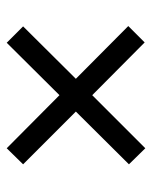

<svg xmlns="http://www.w3.org/2000/svg" viewBox="41 -666 463 586"><g transform="rotate(90 273.0 -373.5)"><path d="M110 -583 60 -533 221 -373 61 -212 111 -162 271 -323 433 -162 482 -212 321 -373 482 -535 433 -585 271 -423Z"/></g></svg>

Font: Cheyenne Sans
Style: Regular
Weight: 400
Designer: The Public Sans project authors (U.S. Web Design System), Libre Franklin designed by Pablo Impallari and Rodrigo Fuenzal
Foundry: The Cheyenne Sans Project Authors
Version: Version 2.007